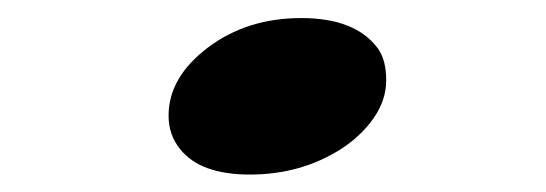

<svg xmlns="http://www.w3.org/2000/svg" viewBox="-20 -374 620 218"><path d="M409.2 -318.8Q418.5 -305.7 418.5 -283Q418.5 -260.3 404.3 -240Q390.1 -219.7 367.7 -205.1Q321.8 -175.8 263.7 -175.8Q207.5 -175.8 184.6 -204.6Q171.4 -220.7 171.4 -242.7Q171.4 -286.1 215.8 -319.8Q260.3 -353.5 322 -353.5Q383.8 -353.5 409.2 -318.8Z"/></svg>

Font: Sarina
Style: Regular
Weight: 400
Designer: James Grieshaber
Foundry: James Grieshaber
Version: Version 1.001